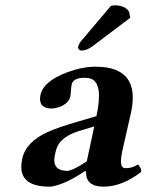

<svg xmlns="http://www.w3.org/2000/svg" viewBox="-20 -696 554 726"><path d="M399.4 -673.8Q406.2 -675.8 415.5 -675.8Q453.1 -675.3 467.8 -651.9L472.7 -628.9L329.6 -521Q307.6 -504.9 288.6 -504.9Q278.3 -504.9 275.4 -515.1Q274.9 -517.6 275.4 -519Q278.8 -531.7 288.6 -543ZM305.7 -48.3 299.3 -47.9Q232.9 -2.9 181.2 8.3Q172.4 10.3 167 9.8Q60.1 9.8 60.5 -65.9Q61 -80.1 64 -95.2Q77.6 -160.2 162.6 -197.8Q199.7 -214.4 272.9 -235.8L344.7 -256.8Q371.6 -382.3 323.2 -398.4Q313.5 -401.9 298.3 -401.9Q259.3 -401.4 251.5 -379.4Q249.5 -373.5 247.1 -339.8Q246.6 -335 246.1 -332Q240.2 -304.7 204.6 -291.5Q189 -286.1 173.8 -285.6Q123.5 -287.1 132.8 -336.4Q144 -389.2 234.9 -422.9Q291.5 -443.8 341.3 -443.8Q511.2 -443.8 476.1 -273.4Q475.6 -271.5 475.6 -271L442.9 -127Q430.2 -68.4 447.3 -61.5Q451.7 -60.1 456.5 -60.1Q481 -60.5 502 -74.2Q516.1 -58.1 513.7 -45.9Q441.9 9.8 371.1 9.8Q305.2 9.8 305.2 -44.9Q305.7 -46.9 305.7 -48.3ZM336.4 -217.8 280.8 -201.2Q211.4 -180.2 194.8 -137.2Q190.9 -126.5 187.5 -109.9Q176.3 -56.2 222.7 -50.8Q227.5 -50.3 232.4 -49.8Q256.3 -50.8 308.1 -85.9Z"/></svg>

Font: Linux Libertine Slanted O
Style: Bold Slanted
Weight: 700
Designer: Philipp H. Poll
Foundry: Philipp H. Poll
Version: Version 5.0.0